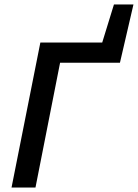

<svg xmlns="http://www.w3.org/2000/svg" viewBox="-20 -846 622 866"><path d="M32 0 162 -654H441L494 -826H582L521 -563H251L140 0Z"/></svg>

Font: Source Sans 3 SemiBold
Style: Italic
Weight: 600
Italic angle: -11°
Designer: Paul D. Hunt
Foundry: Adobe
Version: Version 3.046;hotconv 1.0.118;makeotfexe 2.5.65603